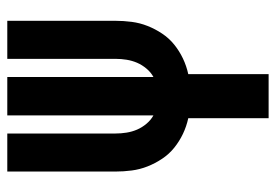

<svg xmlns="http://www.w3.org/2000/svg" viewBox="-138 -638 775 540"><g transform="rotate(-90 250.0 -367.5)"><path d="M188 0V-226Q165 -231 144 -241Q123 -251 105 -265.5Q87 -280 74 -299.5Q61 -319 52.5 -340.5Q44 -362 41 -385Q38 -408 38 -431V-735H145V-431Q145 -415 147.5 -399.5Q150 -384 156 -370Q162 -356 172.5 -343.5Q183 -331 196 -324V-735H304V-324Q317 -331 327.5 -343.5Q338 -356 344 -370Q350 -384 352.5 -399.5Q355 -415 355 -431V-735H462V-431Q462 -408 459 -385Q456 -362 447.5 -340.5Q439 -319 426 -299.5Q413 -280 395 -265.5Q377 -251 356 -241Q335 -231 312 -226V0Z"/></g></svg>

Font: Iosevka Curly Extrabold
Style: Regular
Weight: 800
Monospace: yes
Designer: Belleve Invis
Foundry: Belleve Invis
Version: Version 22.1.2; ttfautohint (v1.8.4)